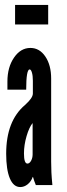

<svg xmlns="http://www.w3.org/2000/svg" viewBox="-20 -749 270 777"><path d="M62 8Q78 8 92 -3.2Q106 -14.5 112.5 -33H113.5Q114 -29.5 118.5 -17Q123 -4.5 125 0H192Q189 -31 188 -51.8Q187 -72.5 187 -95V-431Q187 -485.5 163.5 -520.2Q140 -555 103 -555Q63.5 -555 36.8 -516Q10 -477 10 -419V-386H86Q86 -468 100 -468Q105.5 -468 109.2 -455.2Q113 -442.5 113 -422V-370.5Q113 -352.5 81 -324Q5 -259.5 5 -127Q5 -62.5 19.8 -27.2Q34.5 8 62 8ZM91 -87Q77 -87 77 -128Q77 -162 87.5 -198Q98 -234 112 -251V-124Q112 -110 105.8 -98.5Q99.5 -87 91 -87ZM41 -650H175V-729H41Z"/></svg>

Font: League Gothic Condensed
Style: Regular
Weight: 400
Width: 3
Designer: The League of Moveable Type
Version: Version 1.600; ttfautohint (v1.8.3)